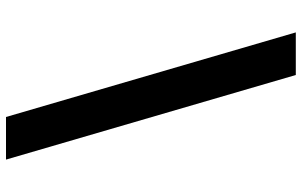

<svg xmlns="http://www.w3.org/2000/svg" viewBox="-203 -660 1006 640"><g transform="rotate(-90 300.0 -340.0)"><path d="M370 143 88 -823H230L512 143Z"/></g></svg>

Font: Iosevka Curly XBdExObl
Style: Regular
Weight: 800
Width: 7
Italic angle: -9°
Monospace: yes
Designer: Belleve Invis
Foundry: Belleve Invis
Version: Version 11.1.0; ttfautohint (v1.8.3)